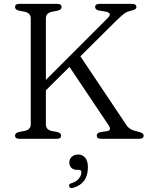

<svg xmlns="http://www.w3.org/2000/svg" viewBox="-20 -720 767 996"><path d="M218 -75Q218 -47 248.5 -40.5L278 -35Q297 -29.5 297 -16.5Q297 0 275 0H80Q58 0 58 -16.5Q58 -30 77.5 -35L108 -41Q139.5 -47.5 139.5 -75V-625Q139.5 -652.5 108 -659L77.5 -665Q58 -670 58 -683.5Q58 -700 80 -700H277.5Q299.5 -700 299.5 -683.5Q299.5 -670 280.5 -665L249.5 -659Q218 -652.5 218 -625V-305.5L538 -625.5Q565 -651.5 529.5 -659.5L493 -665.5Q473.5 -670 473.5 -683.5Q473.5 -700 496 -700H664.5Q687.5 -700 687.5 -683.5Q687.5 -676.5 681.2 -672.2Q675 -668 658 -664Q638.5 -659.5 625.2 -650Q612 -640.5 583.5 -613L397 -428L636 -71Q646 -56 660.2 -48.8Q674.5 -41.5 691 -38.5Q712 -33.5 718.5 -28.8Q725 -24 725 -16.5Q725 0 702.5 0H504.5Q482 0 482 -16.5Q482 -30.5 501 -34.5L537 -40Q560 -44.5 543.5 -70L340.5 -373L218 -251.5ZM379.5 161Q360 161 349.8 150Q339.5 139 339.5 123Q339.5 105 352.5 93.2Q365.5 81.5 385 81.5Q406.5 81.5 421.2 97.2Q436 113 436 148Q436 232.5 359 254.5Q343 259 339 247Q335 235 350.5 230.5Q376 222.5 389 206.5Q402 190.5 402 173.5Q402 161 389 161Z"/></svg>

Font: Fraunces 9pt Soft Light
Style: Regular
Weight: 300
Version: Version 1.000;[0bf87f6ff]